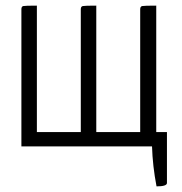

<svg xmlns="http://www.w3.org/2000/svg" viewBox="-20 -520 648 682"><path d="M56 0V-487Q56 -497 62.5 -498.5Q69 -500 111 -500V-51H267V-487Q267 -497 274 -498.5Q281 -500 322 -500V-51H478V-487Q478 -497 485 -498.5Q492 -500 535 -500V-51H573V130Q573 142 536 142Q522 69 520 0Z"/></svg>

Font: Yanone Kaffeesatz Light
Style: Regular
Weight: 300
Designer: Yanone (Cyrillic: Daniel Pouzeot)
Foundry: Yanone
Version: Version 1.003;PS 001.003;hotconv 1.0.88;makeotf.lib2.5.64775